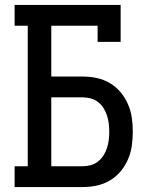

<svg xmlns="http://www.w3.org/2000/svg" viewBox="-20 -755 640 775"><path d="M39 0V-84H92V-651H39V-735H467V-586H374V-651H187V-446H314Q343 -446 371 -440Q399 -434 423.5 -419.5Q448 -405 466.5 -383Q485 -361 496.5 -334.5Q508 -308 512 -280Q516 -252 516 -223Q516 -195 512 -166.5Q508 -138 496.5 -111.5Q485 -85 466.5 -63Q448 -41 423.5 -26.5Q399 -12 371 -6Q343 0 314 0ZM187 -84H314Q331 -84 347 -88.5Q363 -93 376 -103.5Q389 -114 398 -128Q407 -142 412 -158Q417 -174 419 -190.5Q421 -207 421 -223Q421 -240 419 -256.5Q417 -273 412 -288.5Q407 -304 398 -318.5Q389 -333 376 -343Q363 -353 347 -357.5Q331 -362 314 -362H187Z"/></svg>

Font: Iosevka Etoile Medium
Style: Regular
Weight: 500
Designer: Belleve Invis
Foundry: Belleve Invis
Version: Version 22.1.2; ttfautohint (v1.8.4)